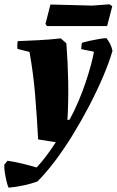

<svg xmlns="http://www.w3.org/2000/svg" viewBox="-64 -653 542 891"><path d="M-24 218Q-29 208 -33.5 189Q-38 170 -41.5 148.5Q-45 127 -44 111L-29 93Q1 97 38 106Q75 115 106 124Q127 102 149 73Q171 44 195 7L113 -6Q107 -116 99 -213Q91 -310 73 -412L17 -426Q15 -445 18 -462Q63 -464 115 -466.5Q167 -469 218 -475L244 -452Q251 -362 252.5 -273Q254 -184 249 -96L259 -98Q280 -136 299 -180.5Q318 -225 333 -269.5Q348 -314 358 -351.5Q368 -389 372 -413L313 -425Q313 -430 314 -440Q315 -450 317 -455Q331 -459 354 -464Q377 -469 398.5 -472.5Q420 -476 430 -476Q452 -448 458 -417Q442 -362 414 -296.5Q386 -231 350 -162Q314 -93 273.5 -27Q233 39 191 94.5Q149 150 110 189Q83 199 49.5 206.5Q16 214 -24 218ZM154 -532 147 -542 170 -632Q217 -631 269.5 -629.5Q322 -628 364 -627L444 -633L457 -624L433 -532Z"/></svg>

Font: Labrada ExtraBold
Style: Italic
Weight: 800
Italic angle: -7°
Designer: Mercedes Jáuregui
Foundry: Omnibus-Type Team
Version: Version 1.000; ttfautohint (v1.8.4.7-5d5b)